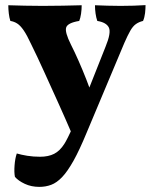

<svg xmlns="http://www.w3.org/2000/svg" viewBox="-20 -481 601 750"><path d="M392.1 -298Q414.9 -353.1 405.3 -373.2Q395.8 -393.3 360.1 -399.2Q355.6 -411.8 353.3 -428.1Q351 -444.3 351 -460.5Q374 -459.5 399.9 -458.8Q425.7 -458 451.1 -458Q477.5 -458 502 -458.8Q526.5 -459.5 548.5 -461Q548.5 -446.9 546.7 -430.1Q544.8 -413.4 538.8 -399.2Q522.4 -395.2 510.7 -386.8Q498.9 -378.4 489 -361Q479 -343.7 465.6 -313L318.6 37Q290.6 105 267.1 147Q243.5 189 222.5 211Q201.4 233 179.8 241Q158.2 249 133.7 249Q102.1 249 76.8 237.1Q51.4 225.2 38.3 209.8Q34.8 192.2 36.9 165Q38.9 137.8 45.6 118.5Q62.6 123.6 86.4 127.5Q110.2 131.3 136.7 131.3Q168.9 131.3 191.4 119.9Q214 108.5 231.5 80.7Q241.3 65.9 266.7 11Q292.1 -44 323.1 -124ZM260.4 40.8Q235.9 -16.3 207.6 -79Q179.3 -141.7 152.1 -201.4Q125 -261.2 102.3 -307.1Q85 -344.5 72.1 -363Q59.3 -381.5 47.3 -389.1Q35.4 -396.8 20.5 -399.2Q16.4 -411.4 14.4 -428.4Q12.4 -445.4 12.4 -460.5Q41.4 -459.5 76.7 -458.8Q111.9 -458 146.3 -458Q181.7 -458 224.9 -458.8Q268.1 -459.5 299.1 -460.5Q299.1 -444.4 296.6 -427.1Q294 -409.8 289.5 -399.2Q244.4 -391.8 238.5 -373.7Q232.6 -355.7 257 -307Q271.5 -278.5 287.1 -243Q302.8 -207.4 317.4 -170.1Q332.1 -132.7 343.6 -97Z"/></svg>

Font: Vollkorn
Style: Regular
Weight: 400
Designer: Friedrich Althausen
Foundry: Friedrich Althausen
Version: Version 5.001